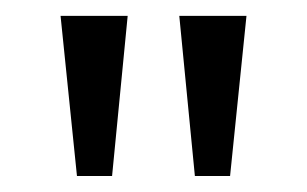

<svg xmlns="http://www.w3.org/2000/svg" viewBox="-20 -720 384 240"><path d="M55.7 -700.2 76.2 -500H120.1L139.6 -700.2ZM204.1 -700.2 223.6 -500H267.6L288.1 -700.2Z"/></svg>

Font: TriodPostnaja
Style: Medium
Weight: 500
Version: 20110805; ttfautohint (v0.96) -l 8 -r 50 -G 200 -x 14 -w "G"